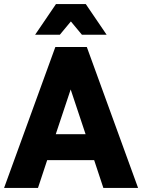

<svg xmlns="http://www.w3.org/2000/svg" viewBox="-20 -920 696 940"><path d="M0 0 251 -690H405L656 0H486L441 -136H211L166 0ZM253 -263H399L326 -482ZM152 -750 254 -900H400L502 -750H381L327 -815L273 -750Z"/></svg>

Font: Radio Canada
Style: Bold
Weight: 700
Designer: Charles Daoud, Etienne Aubert Bonn, Alexandre Saumier Demers, Jacques Le Bailly
Foundry: Radio-Canada
Version: Version 2.104; ttfautohint (v1.8.4.7-5d5b);gftools[0.9.28.de